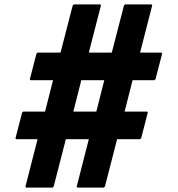

<svg xmlns="http://www.w3.org/2000/svg" viewBox="-20 -847 804 869"><path d="M416 -342H312L348 -484H452ZM278 -217H382L327 -2L330 2H450L455 -3L510 -217H614L619 -222L649 -338L646 -342H544L580 -484H679L684 -489L714 -605L711 -609H614L669 -823L666 -827H546L541 -822L486 -609H382L437 -823L434 -827H314L309 -822L254 -609H150L145 -604L115 -488L118 -484H220L184 -342H85L80 -337L50 -221L53 -217H150L95 -2L98 2H218L223 -3Z"/></svg>

Font: Hussar Woodtype
Style: Bd
Weight: 900
Foundry: Cannot Into Space Fonts
Version: Version 1.07